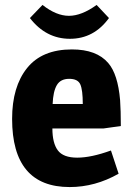

<svg xmlns="http://www.w3.org/2000/svg" viewBox="-20 -745 535 777"><path d="M271 -545Q371 -545 418 -490Q457 -445 466 -340Q469 -298 469 -235L398 -225H192Q192 -166 214 -136.5Q236 -107 292.5 -107Q349 -107 429 -136L460 -42Q365 12 262 12Q29 12 29 -264Q29 -394 89.5 -469.5Q150 -545 271 -545ZM193 -324H315Q315 -381 305 -403.5Q295 -426 260 -426Q225 -426 210 -400.5Q195 -375 193 -324ZM421 -672Q360 -588 263 -588Q166 -588 101 -672L152 -725Q208 -681 259 -681Q310 -681 371 -725Z"/></svg>

Font: Magra
Style: Bold
Weight: 600
Designer: Viviana Monsalve
Foundry: Viviana Monsalve
Version: Version 1.001